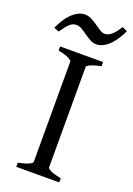

<svg xmlns="http://www.w3.org/2000/svg" viewBox="-175 -863 640 922"><g transform="rotate(20 144.5 -402.5)"><path d="M34.2 0V-21Q67.4 -27.8 86.2 -35.9Q105 -43.9 105 -50.8V-564Q105 -569.8 87.2 -578.6Q69.3 -587.4 34.2 -594.2V-615.2H253.9V-594.2Q220.7 -587.4 201.9 -579.1Q183.1 -570.8 183.1 -564V-50.8Q183.1 -44.9 200.9 -36.4Q218.8 -27.8 253.9 -21V0ZM310.5 -793.9Q301.8 -773.9 289.6 -754.4Q277.3 -734.9 262.5 -719.2Q247.6 -703.6 230 -693.8Q212.4 -684.1 193.4 -684.1Q176.3 -684.1 160.9 -692.6Q145.5 -701.2 130.9 -711.7Q116.2 -722.2 101.8 -730.7Q87.4 -739.3 73.2 -739.3Q53.7 -739.3 37.6 -723.4Q21.5 -707.5 3.4 -680.2L-22.5 -689.9Q-13.7 -710 -1.7 -729.7Q10.3 -749.5 25.4 -765.1Q40.5 -780.8 57.9 -790.5Q75.2 -800.3 94.2 -800.3Q112.8 -800.3 129.4 -791.7Q146 -783.2 160.6 -772.7Q175.3 -762.2 188.5 -753.7Q201.7 -745.1 213.4 -745.1Q231.9 -745.1 249.8 -760.7Q267.6 -776.4 284.2 -805.2Z"/></g></svg>

Font: Gentium Plus Am
Style: Regular
Weight: 400
Designer: J. Victor Gaultney, Annie Olsen, Iska Routamaa, Becca Hirsbrunner
Foundry: SIL International
Version: Version 5.000